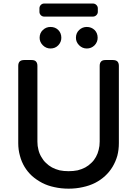

<svg xmlns="http://www.w3.org/2000/svg" viewBox="-20 -1076 777 1105"><path d="M543 -1028.3V-1007.8Q543 -997.1 534.7 -988.8Q526.4 -980.5 514.6 -980.5H234.4Q222.7 -980.5 214.8 -988.8Q207 -997.1 207 -1007.8V-1028.3Q207 -1039.1 214.8 -1047.4Q222.7 -1055.7 234.4 -1055.7H514.6Q526.4 -1055.7 534.7 -1047.4Q543 -1039.1 543 -1028.3ZM270.5 -796.9Q245.1 -796.9 226.6 -815.4Q208 -834 208 -858.4Q208 -885.7 226.6 -903.3Q245.1 -920.9 270.5 -920.9Q297.9 -920.9 315.4 -903.3Q333 -885.7 333 -858.4Q333 -834 315.4 -815.4Q297.9 -796.9 270.5 -796.9ZM479.5 -796.9Q454.1 -796.9 435.5 -815.4Q417 -834 417 -858.4Q417 -885.7 435.5 -903.3Q454.1 -920.9 479.5 -920.9Q505.9 -920.9 524.4 -903.3Q542 -885.7 542 -858.4Q542 -834 524.4 -815.4Q505.9 -796.9 479.5 -796.9ZM119.1 -730.5Q102.5 -730.5 93.8 -722.7Q85 -713.9 85 -697.3Q85 -548.8 85 -252Q85 -213.9 94.7 -179.7Q103.5 -145.5 121.1 -116.2Q138.7 -86.9 164.1 -63.5Q189.5 -41 222.7 -23.4Q254.9 -6.8 293 1Q331.1 9.8 375 9.8Q418 9.8 456.1 1Q494.1 -6.8 527.3 -23.4Q559.6 -40 585 -63.5Q610.4 -86.9 627.9 -116.2Q645.5 -145.5 655.3 -179.7Q664.1 -213.9 664.1 -252Q664.1 -400.4 664.1 -697.3Q664.1 -713.9 655.3 -722.7Q646.5 -730.5 629.9 -730.5Q616.2 -730.5 586.9 -730.5Q570.3 -730.5 562.5 -722.7Q553.7 -713.9 553.7 -697.3Q553.7 -551.8 553.7 -260.7Q553.7 -235.4 547.9 -213.9Q543 -192.4 532.2 -172.9Q521.5 -153.3 505.9 -138.7Q490.2 -123 470.7 -112.3Q450.2 -101.6 426.8 -95.7Q402.3 -90.8 375 -90.8Q346.7 -90.8 323.2 -95.7Q299.8 -101.6 279.3 -112.3Q259.8 -123 244.1 -138.7Q228.5 -153.3 217.8 -172.9Q206.1 -192.4 201.2 -213.9Q195.3 -235.4 195.3 -260.7Q195.3 -406.2 195.3 -697.3Q195.3 -713.9 186.5 -722.7Q178.7 -730.5 162.1 -730.5Q151.4 -730.5 140.6 -730.5Q129.9 -730.5 119.1 -730.5Z"/></svg>

Font: DeepSea
Style: Medium
Weight: 500
Designer: Stem
Version: Version 3.019;git-0a5106e0b